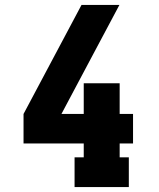

<svg xmlns="http://www.w3.org/2000/svg" viewBox="-20 -755 640 775"><path d="M281 0V-120H318V-176H75V-295L309 -735H462L355 -534L228 -295H318V-419H463V-295H517V-176H463V-120H500V0Z"/></svg>

Font: Iosevka Curly Slab HvEx
Style: Regular
Weight: 900
Width: 7
Monospace: yes
Designer: Belleve Invis
Foundry: Belleve Invis
Version: Version 11.1.0; ttfautohint (v1.8.3)